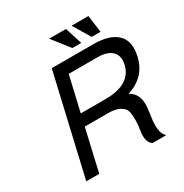

<svg xmlns="http://www.w3.org/2000/svg" viewBox="-201 -1058 1165 1216"><g transform="rotate(-30 381.5 -450.0)"><path d="M451 -900 491 -775H426L328 -900ZM615 -900 632 -775H567L492 -900ZM324 -645 265 -390H445Q629 -390 659 -517Q673 -579 639.5 -612Q606 -645 534 -645ZM344 -730H554Q671 -730 725.5 -677.5Q780 -625 756 -522Q726 -389 589 -346Q626 -327 639.5 -292Q653 -257 649 -217.5Q645 -178 639 -138Q633 -98 637 -60Q641 -22 665 0H565Q543 -14 537 -43.5Q531 -73 537 -106Q543 -139 544 -175Q545 -211 539.5 -239.5Q534 -268 503 -286.5Q472 -305 415 -305H245L175 0H80L249 -730Z"/></g></svg>

Font: Miedinger
Style: Italic
Weight: 400
Italic angle: -13°
Version: Version 001.000